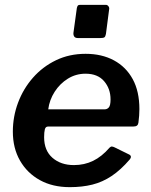

<svg xmlns="http://www.w3.org/2000/svg" viewBox="-20 -762 624 792"><path d="M268 10Q197 10 144.5 -19Q92 -48 62.5 -99.5Q33 -151 33 -219Q33 -281 54.5 -338.5Q76 -396 116 -441.5Q156 -487 211 -513.5Q266 -540 333 -540Q400 -540 450 -513Q500 -486 527.5 -435.5Q555 -385 555 -312Q555 -299 554 -285Q553 -271 551 -256Q550 -248 545 -244Q540 -240 529 -240H178Q168 -240 165 -228.5Q162 -217 162 -196Q162 -141 196.5 -111Q231 -81 285 -81Q328 -81 364 -98.5Q400 -116 432 -153Q437 -158 442 -157.5Q447 -157 453 -154L510 -126Q527 -119 515 -104Q478 -61 440.5 -36Q403 -11 361 -0.5Q319 10 268 10ZM412 -311Q422 -311 429 -319Q436 -327 436 -352Q436 -396 409.5 -427Q383 -458 333 -458Q293 -458 260 -437.5Q227 -417 205.5 -383.5Q184 -350 179 -311ZM430 -722 417 -622Q415 -611 410.5 -608Q406 -605 393 -605H302Q290 -605 286 -611.5Q282 -618 283 -627L297 -729Q299 -737 301.5 -739.5Q304 -742 311 -742H417Q423 -742 427.5 -736Q432 -730 430 -722Z"/></svg>

Font: Libre Franklin Thin SemiBold
Style: Italic
Weight: 600
Italic angle: -8°
Version: Version 3.000